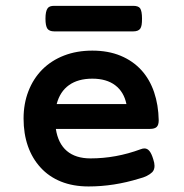

<svg xmlns="http://www.w3.org/2000/svg" viewBox="-20 -638 640 668"><path d="M443.4 -617.7Q460.9 -617.7 467.3 -609.4Q474.1 -599.6 474.1 -573.2Q474.1 -559.6 472.7 -551.3Q471.2 -543 467.8 -538.1Q460.9 -528.8 443.4 -528.8H168.9Q151.9 -528.8 145 -538.1Q138.2 -547.9 138.2 -573.2Q138.2 -598.6 145.5 -608.9Q148.9 -613.8 154.5 -615.7Q160.2 -617.7 168.9 -617.7ZM174.3 -189.5Q182.1 -138.7 212.6 -112.8Q243.2 -86.9 294.9 -86.9Q383.3 -86.9 469.2 -118.7Q476.6 -121.6 482.4 -121.6Q492.7 -121.6 500 -112.5Q507.3 -103.5 513.2 -84Q517.6 -70.8 517.6 -61Q517.6 -47.4 509.8 -39.1Q494.1 -23.9 464.4 -16.6Q376 10.7 288.1 10.7Q234.4 10.7 192.1 -6.3Q149.9 -23.4 121.1 -55.2Q92.3 -86.4 77.1 -129.6Q62 -172.9 62 -225.6Q62 -277.3 78.9 -320.8Q95.7 -364.3 127 -396Q158.7 -427.7 202.9 -444.8Q247.1 -461.9 301.3 -461.9Q356.4 -461.9 399.4 -444.1Q442.4 -426.3 472.2 -393.6Q501 -361.8 516.1 -317.4Q531.2 -272.9 532.2 -219.7Q532.2 -203.1 525.1 -196.3Q518.1 -189.5 501.5 -189.5ZM419.9 -275.9Q411.1 -318.4 380.9 -341.3Q350.6 -364.3 301.3 -364.3Q251.5 -364.3 220 -341.8Q188.5 -319.3 177.2 -275.9Z"/></svg>

Font: Courier Prime SemiBold
Style: Regular
Weight: 600
Designer: Alan Dague-Greene
Foundry: Quote-Unquote Apps
Version: Version 1.202